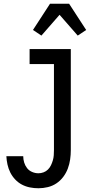

<svg xmlns="http://www.w3.org/2000/svg" viewBox="-20 -782 540 1025"><path d="M185 223Q162 223 139.5 218.5Q117 214 97 203.5Q77 193 61 176Q45 159 35 139Q25 119 20 96.5Q15 74 14 52H104Q104 69 109 85.5Q114 102 124.5 115.5Q135 129 151.5 136Q168 143 185 143Q199 143 212.5 138Q226 133 236 123Q246 113 252 100.5Q258 88 262 74.5Q266 61 267 47Q268 33 268 19V-440H138V-520H358V19Q358 44 354.5 69Q351 94 342 118Q333 142 317.5 162.5Q302 183 281 197Q260 211 235 217Q210 223 185 223ZM201 -592 156 -622 247 -762H349L440 -622L395 -592L298 -703Z"/></svg>

Font: Iosevka Curly Medium
Style: Regular
Weight: 500
Monospace: yes
Designer: Belleve Invis
Foundry: Belleve Invis
Version: Version 22.1.2; ttfautohint (v1.8.4)